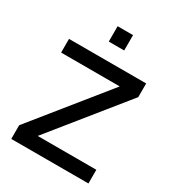

<svg xmlns="http://www.w3.org/2000/svg" viewBox="-218 -1068 1093 1197"><g transform="rotate(30 328.0 -470.0)"><path d="M273 -829.5V-940H384V-829.5ZM50 0V-98.5L472 -621.5H50V-720H605.5V-621.5L183.5 -98.5H605.5V0Z"/></g></svg>

Font: Vela Sans SemBd
Style: Regular
Weight: 600
Designer: Principal design: Mikhail Sharanda - project Manrope.
Design modification: Ravid Balaliev
Foundry: Mikhail Sharanda
Version: Version 1.001